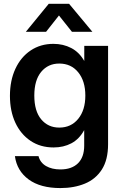

<svg xmlns="http://www.w3.org/2000/svg" viewBox="-20 -750 627 981"><path d="M288.6 210.9Q186.5 210.9 126.5 167Q66.4 123 56.2 47.9H176.8Q185.5 81.1 215.3 98.4Q245.1 115.7 288.6 115.7Q346.2 115.7 378.2 84.5Q410.2 53.2 410.2 -5.9V-84.5H409.7Q384.8 -39.1 344.7 -17.8Q304.7 3.4 253.9 3.4Q186.5 3.4 136.2 -30.3Q85.9 -64 58.3 -123.3Q30.8 -182.6 30.8 -260.3Q30.8 -338.4 58.6 -398.4Q86.4 -458.5 136.7 -492.2Q187 -525.9 252.9 -525.9Q303.2 -525.9 344 -504.6Q384.8 -483.4 410.2 -439H410.6V-515.6H532.2V-13.2Q532.2 66.4 500.5 116Q468.8 165.5 413.6 188.2Q358.4 210.9 288.6 210.9ZM282.7 -98.1Q343.3 -98.1 379.6 -142.8Q416 -187.5 416 -261.7Q416 -335.9 379.6 -380.6Q343.3 -425.3 282.7 -425.3Q225.6 -425.3 190.4 -382.8Q155.3 -340.3 155.3 -261.7Q155.3 -182.6 190.4 -140.4Q225.6 -98.1 282.7 -98.1ZM215.3 -587.4H112.3V-587.9L229 -730.5H333L451.7 -587.9V-587.4H347.7L281.2 -670.9Z"/></svg>

Font: Inter Display SemiBold
Style: Regular
Weight: 600
Designer: Rasmus Andersson
Foundry: rsms
Version: Version 4.001;git-9221beed3